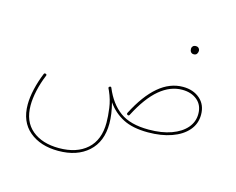

<svg xmlns="http://www.w3.org/2000/svg" viewBox="-107 -714 1367 1113"><g transform="rotate(15 576.0 -157.5)"><path d="M84 24.9Q84 -17.6 95.7 -68.6Q107.4 -119.6 127.9 -169.4Q130.9 -176.8 139.2 -173.8Q147.5 -170.9 143.6 -162.6Q123.5 -114.3 112.5 -64.9Q101.6 -15.6 101.6 24.9Q101.6 122.1 162.4 172.4Q223.1 222.7 323.7 222.7Q430.2 222.7 491.5 167.7Q552.7 112.8 552.7 9.3Q552.7 -29.3 546.1 -77.4Q539.6 -125.5 518.6 -172.9Q515.6 -179.7 512.2 -186.5Q511.7 -188 511.2 -189.5Q510.7 -195.3 516.1 -197.3Q524.9 -201.7 527.3 -193.8Q527.8 -193.4 527.8 -192.9Q564 -106 626 -60.8Q688 -15.6 798.3 -15.6Q877 -15.6 934.1 -36.4Q991.2 -57.1 1022.5 -93.5Q1053.7 -129.9 1053.7 -177.2Q1053.7 -230 1018.6 -259.5Q983.4 -289.1 928.2 -289.1Q856.9 -289.1 792.7 -235.4Q728.5 -181.6 670.9 -69.8Q667 -62 659.2 -65.9Q651.9 -69.8 655.3 -77.6Q713.4 -190.9 781.5 -248.8Q849.6 -306.6 928.2 -306.6Q990.2 -306.6 1030.3 -271.7Q1070.3 -236.8 1070.3 -177.2Q1070.3 -122.6 1035.6 -82.5Q1001 -42.5 939.7 -20.8Q878.4 1 798.3 1Q706.5 1 648.7 -29.1Q590.8 -59.1 552.7 -113.8Q570.3 -45.4 570.3 9.3Q570.3 118.7 503.4 179Q436.5 239.3 323.7 239.3Q216.3 239.3 150.1 183.6Q84 127.9 84 24.9ZM914.6 -532.7Q914.6 -540.5 920.7 -547.4Q926.8 -554.2 939 -554.2Q952.1 -554.2 958.5 -544.4Q962.4 -538.6 962.4 -531.7Q962.4 -522.9 957 -513.9Q951.7 -504.9 937.5 -504.9Q928.2 -504.9 923.1 -509.8Q918 -514.6 916 -521Q914.6 -526.4 914.6 -532.7Z"/></g></svg>

Font: Mikhak Thin
Style: Regular
Weight: 100
Designer: Amin Abedi
Version: Version 3.3